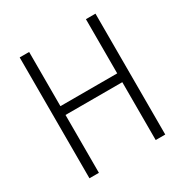

<svg xmlns="http://www.w3.org/2000/svg" viewBox="-164 -844 943 978"><g transform="rotate(-30 307.5 -355.5)"><path d="M529.8 0H473.6V-340.3H139.6V0H84V-710.9H139.6V-392.1H473.6V-710.9H529.8Z"/></g></svg>

Font: MAUL Condensed Light
Style: Light
Weight: 300
Designer: MAUL
Version: Version 2.137; 2017; ttfautohint (v1.8.3)